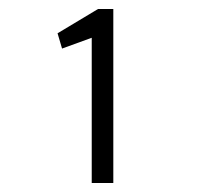

<svg xmlns="http://www.w3.org/2000/svg" viewBox="-20 -653 440 427"><path d="M184 -246V-569L118 -545L108 -579L198 -633H232V-246Z"/></svg>

Font: Inconsolata Condensed
Style: Regular
Weight: 400
Width: 3
Monospace: yes
Designer: Raph Levien, Cyreal, Brenton Simpson
Foundry: Raph Levien, Cyreal, Google
Version: Version 3.000; ttfautohint (v1.8.2.53-6de2)